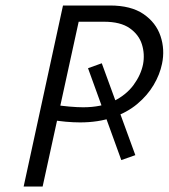

<svg xmlns="http://www.w3.org/2000/svg" viewBox="-20 -678 616 698"><path d="M271 -233Q247 -233 219 -235.5Q191 -238 163 -243L173 -298Q203 -293 232.5 -290.5Q262 -288 282 -288Q348 -288 393.5 -310.5Q439 -333 465.5 -369Q492 -405 500 -444Q507 -481 496 -516.5Q485 -552 451.5 -575.5Q418 -599 358 -599H266L135 0H66L209 -658H380Q456 -658 501.5 -627Q547 -596 563.5 -547Q580 -498 569 -446Q561 -407 538.5 -369Q516 -331 479 -300Q442 -269 389.5 -251Q337 -233 271 -233ZM300 -430 350 -448 472 -114 421 -96Z"/></svg>

Font: Ysabeau
Style: Italic
Weight: 400
Italic angle: -12°
Designer: Christian Thalmann (Catharsis Fonts)
Version: Version 2.000;gftools[0.9.27.dev2+g8671c4b]